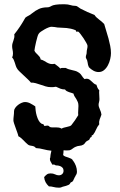

<svg xmlns="http://www.w3.org/2000/svg" viewBox="-20 -614 556 888"><path d="M335.9 180.2Q335.9 187.5 333.5 191.9Q331.1 196.3 328.1 201.2Q329.1 201.2 327.4 203.4Q325.7 205.6 324.2 208L325.2 207L321.8 213.9Q318.8 221.7 316.4 224.4Q314 227.1 312 227.8Q310.1 228.5 308.3 229Q306.6 229.5 305.2 232.9Q302.7 238.3 297.4 241Q292 243.7 285.4 245.6Q278.8 247.6 272.5 249Q266.1 250.5 262.2 252.9L254.9 253.9H251Q238.8 253.9 228 251Q217.3 248 206.1 248Q196.3 238.8 190.9 228.8Q185.5 218.8 184.1 205.1Q190.9 196.8 197.3 192.4Q203.6 188 213.9 188Q226.1 188 234.6 192.4Q243.2 196.8 252 196.8Q261.7 196.8 267.8 190.9Q273.9 185.1 273.9 175.8Q273.9 167 269.3 161.9Q264.6 156.7 258.3 154.3Q252 151.9 246.1 151.4Q240.2 150.9 237.8 150.9L232.9 147.9Q231.4 147.9 230.5 147.5Q229.5 147 227.1 147Q226.1 147 224.9 147Q223.6 147 222.2 147.9L215.8 136.2Q214.4 133.8 212.6 130.4Q210.9 127 210.9 120.1Q210.9 117.2 211.9 116.2Q212.9 115.2 212.9 112.8V109.9Q212.9 107.4 214.1 100.1Q215.3 92.8 217.8 83Q199.7 81.5 181.9 76.7Q164.1 71.8 146 70.8Q142.6 65.9 138.2 63.7Q133.8 61.5 128.9 60.8Q124 60.1 119.1 59.1Q114.3 58.1 109.9 55.2Q104 50.8 98.9 45.4Q93.8 40 88.4 34.7Q83 29.3 77.4 24.4Q71.8 19.5 64.9 16.1Q64.5 11.7 60.8 1.2Q57.1 -9.3 53 -20.5Q48.8 -31.7 45.4 -42.2Q42 -52.7 42 -57.1Q42 -67.4 43.5 -78.1Q44.9 -88.9 44.9 -100.1Q44.9 -107.4 50.3 -115Q55.7 -122.6 63.5 -128.7Q71.3 -134.8 80.1 -138.4Q88.9 -142.1 95.2 -142.1Q108.4 -142.1 120.4 -135.7Q132.3 -129.4 143.1 -122.1Q143.6 -113.8 145 -102.1Q146.5 -90.3 149.9 -78.6Q153.3 -66.9 158.7 -56.9Q164.1 -46.9 171.9 -42Q174.3 -40.5 176.5 -40.5Q178.7 -40.5 181.2 -39.1L184.1 -32.2Q187 -31.2 191.9 -32.2Q196.8 -33.2 199.2 -33.2Q202.6 -33.2 204.3 -32.2Q206.1 -31.2 207.3 -30Q208.5 -28.8 209.5 -27.6Q210.4 -26.4 212.9 -25.9Q219.2 -24.4 226.1 -24.7Q232.9 -24.9 238.8 -24.9Q245.6 -24.9 252.2 -23.9Q258.8 -22.9 265.1 -19Q269 -22 275.6 -23.7Q282.2 -25.4 289.1 -26.9Q295.9 -28.3 301.8 -30.3Q307.6 -32.2 310.1 -35.2Q318.4 -45.4 326.7 -57.6Q335 -69.8 341.8 -81.1Q340.8 -91.8 341.8 -102.3Q342.8 -112.8 342.8 -124Q342.8 -135.3 339.8 -142.3Q336.9 -149.4 333.3 -155.3Q329.6 -161.1 325.7 -167Q321.8 -172.9 319.8 -181.2Q315.4 -183.1 310.1 -184.6Q304.7 -186 299.1 -188Q293.5 -189.9 288.6 -192.6Q283.7 -195.3 280.8 -200.2Q269 -200.2 259.3 -203.9Q249.5 -207.5 238.8 -212.9Q232.9 -211.4 227.5 -211.2Q222.2 -210.9 215.8 -210.9Q202.6 -210.9 190.7 -214.6Q178.7 -218.3 167.5 -222.2Q156.2 -226.1 145.3 -229.2Q134.3 -232.4 123 -231.9Q117.7 -238.8 107.9 -248Q98.1 -257.3 88.1 -266.6Q78.1 -275.9 69.8 -283.9Q61.5 -292 59.1 -296.9Q55.2 -302.7 53 -309.8Q50.8 -316.9 48.6 -323.7Q46.4 -330.6 43.7 -336.9Q41 -343.3 36.1 -348.1Q40 -356 40 -366.2Q40 -375 38.1 -383.5Q36.1 -392.1 36.1 -400.9Q36.1 -408.2 38.1 -414.3Q40 -420.4 42.2 -426.8Q44.4 -433.1 45.9 -439.9Q47.4 -446.8 45.9 -455.1Q74.2 -490.2 97.2 -532.2Q104 -537.6 112.1 -541.5Q120.1 -545.4 126 -550.8Q143.1 -564.9 159.7 -572.5Q176.3 -580.1 199.2 -580.1Q206.5 -580.1 212.9 -583.7Q219.2 -587.4 226.1 -589.8Q231 -591.3 238 -592.3Q245.1 -593.3 252.9 -593.8Q260.7 -594.2 267.8 -594.2Q274.9 -594.2 279.8 -594.2Q293.9 -594.2 305.2 -590.6Q316.4 -586.9 329.1 -586.9Q335 -586.9 340.8 -582Q346.7 -577.1 352.1 -574.2Q367.7 -565.9 384 -558.6Q400.4 -551.3 417 -544.9Q421.4 -538.1 427 -533Q432.6 -527.8 438.7 -523.2Q444.8 -518.6 450.7 -513.7Q456.5 -508.8 461.9 -502.9Q466.3 -486.8 471.7 -470Q477.1 -453.1 481.7 -436.3Q486.3 -419.4 489.7 -402.1Q493.2 -384.8 493.2 -368.2Q493.2 -356 489.7 -340.8Q486.3 -325.7 479.2 -312.3Q472.2 -298.8 461.4 -289.8Q450.7 -280.8 436 -280.8Q423.3 -280.8 411.6 -287.4Q399.9 -293.9 391.1 -303.2Q386.2 -313.5 385.3 -324.5Q384.3 -335.4 377.9 -345.2Q377 -346.2 377 -350.1Q377 -355.5 378.9 -360.4Q380.9 -365.2 380.9 -372.1Q380.9 -379.4 382.8 -386.5Q384.8 -393.6 384.8 -401.9Q384.8 -405.8 379.2 -416Q373.5 -426.3 366.2 -437.3Q358.9 -448.2 351.8 -457.3Q344.7 -466.3 341.8 -467.8Q340.3 -468.8 338.4 -467.8Q336.4 -466.8 334 -466.8L333 -467.8L330.1 -474.1Q317.9 -479 307.9 -481.2Q297.9 -483.4 288.1 -484.4Q278.3 -485.4 268.1 -485.6Q257.8 -485.8 246.1 -486.8Q239.3 -487.8 232.4 -489Q225.6 -490.2 217.8 -490.2Q212.9 -490.2 204.1 -486.8Q195.3 -483.4 186.3 -478.3Q177.2 -473.1 169.4 -467.8Q161.6 -462.4 159.2 -458Q156.2 -454.6 153.1 -443.8Q149.9 -433.1 147 -420.7Q144 -408.2 141.8 -396.5Q139.6 -384.8 139.2 -379.9Q141.6 -374 146 -369.4Q150.4 -364.7 155 -360.4Q159.7 -356 163.3 -351.1Q167 -346.2 168 -338.9Q177.7 -336.4 184.3 -332.3Q190.9 -328.1 197.5 -324.5Q204.1 -320.8 212.2 -318.6Q220.2 -316.4 232.9 -318.8Q239.3 -313.5 246.3 -308.6Q253.4 -303.7 258.8 -296.9Q261.2 -299.3 264.6 -299.6Q268.1 -299.8 272 -299.8H284.2Q290.5 -295.9 298.1 -293.7Q305.7 -291.5 313.2 -289.8Q320.8 -288.1 328.1 -286.1Q335.4 -284.2 341.8 -279.8Q351.6 -274.4 357.4 -264.9Q363.3 -255.4 371.1 -248Q374 -249 376.2 -249.5Q378.4 -250 380.9 -250Q388.2 -250 393.6 -246.1Q398.9 -242.2 403.8 -237.5Q408.7 -232.9 413.8 -228.3Q418.9 -223.6 425.8 -222.2Q427.7 -215.3 430.7 -208.5Q433.6 -201.7 439 -196.8Q438 -186.5 439 -176Q439.9 -165.5 439.9 -155.8Q439.9 -148.4 438 -141.8Q436 -135.3 436 -128.9Q436 -123.5 438 -118.2Q439.9 -112.8 442.4 -106.9Q444.8 -101.1 446.8 -95.5Q448.7 -89.8 449.2 -84Q447.3 -77.1 445.1 -72.3Q442.9 -67.4 441.2 -62.5Q439.5 -57.6 438.7 -52.2Q438 -46.9 439 -39.1Q429.7 -27.8 424.3 -14.6Q418.9 -1.5 410.2 9.8L403.8 13.2V19L397 22.9Q394.5 28.8 393.6 30.8Q392.6 32.7 391.4 33.4Q390.1 34.2 387.7 35.2Q385.3 36.1 380.9 39.1Q376.5 42 373.5 46.9Q370.6 51.8 365.2 55.2Q357.4 59.6 347.9 60.3Q338.4 61 330.1 64.9Q322.3 67.9 315.4 73.7Q308.6 79.6 300.8 81.1Q287.6 82.5 273.9 81.1Q273.9 86.4 273.4 91.8Q272.9 97.2 272 103Q275.4 107.4 282 109.9Q288.6 112.3 295.7 114.5Q302.7 116.7 309.1 119.9Q315.4 123 317.9 129.9V128.9Q326.2 140.1 331.1 153.3Q335.9 166.5 335.9 180.2Z"/></svg>

Font: Margarine
Style: Regular
Weight: 400
Designer: Astigmatic (AOETI)
Foundry: Astigmatic (AOETI)
Version: Version 1.000